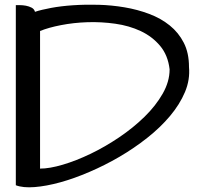

<svg xmlns="http://www.w3.org/2000/svg" viewBox="-20 -800 851 812"><path d="M46.9 -778.3Q50.8 -778.3 63.5 -778.3Q76.2 -778.3 89.4 -775.9Q102.5 -773.4 113.8 -767.6Q125 -761.7 127.9 -750Q154.3 -758.8 196.3 -766.6Q238.3 -774.4 289.1 -777.8Q339.8 -781.2 396 -779.8Q452.1 -778.3 506.8 -769Q561.5 -759.8 610.8 -741.2Q660.2 -722.7 697.8 -692.4Q735.4 -662.1 757.3 -619.1Q779.3 -576.2 779.3 -516.6Q784.2 -462.9 762.2 -410.6Q740.2 -358.4 699.2 -309.6Q658.2 -260.7 602.5 -216.8Q546.9 -172.9 484.9 -136.7Q422.9 -100.6 357.9 -72.8Q293 -44.9 234.4 -28.8Q175.8 -12.7 126.5 -8.8Q77.1 -4.9 46.9 -16.6ZM697.3 -506.8Q690.4 -566.4 657.2 -606Q624 -645.5 575.2 -668.5Q526.4 -691.4 467.3 -699.7Q408.2 -708 349.6 -706.1Q291 -704.1 238.3 -693.8Q185.5 -683.6 149.4 -668.9V-86.9Q189.5 -86.9 245.6 -103.5Q301.8 -120.1 362.8 -149.4Q423.8 -178.7 483.9 -219.2Q543.9 -259.8 591.3 -306.2Q638.7 -352.5 668 -403.8Q697.3 -455.1 697.3 -506.8Z"/></svg>

Font: Architects Daughter-petzku
Style: Regular
Weight: 400
Designer: Kimberly Geswein
Foundry: Kimberly Geswein
Version: Version 1.000 2010 initial release